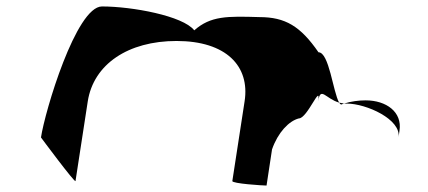

<svg xmlns="http://www.w3.org/2000/svg" viewBox="-20 -575 1327 595"><path d="M107 -149C107 -149 213 -6 214 -14L252 -261C270 -376 377 -448 527 -448C681 -448 755 -370 738 -261L700 -14C699 -6 795 0 806 0L823 -112C841 -164 875 -200 906 -208C933 -208 975 -320 966 -261C973 -309 989 -269 1031 -257C1012 -290 1000 -413 967 -413C911 -494 864 -522 784 -522C684 -525 633 -526 582 -481C547 -526 389 -555 296 -555C216 -555 119 -230 107 -149ZM1031 -257C1033 -254 1035 -252 1037 -251L1046 -254ZM1046 -254H1055C1115 -254 1224 -205 1215 -149L1218 -170C1227 -228 1177 -264 1113 -264C1092 -264 1068 -261 1046 -254Z"/></svg>

Font: Ampere
Style: UltExtIta
Weight: 400
Version: Version 1